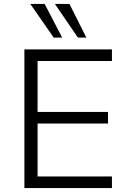

<svg xmlns="http://www.w3.org/2000/svg" viewBox="-20 -956 658 976"><path d="M104 0V-705H549V-646H171V-387H529V-328H171V-59H549V0ZM376 -765 259 -936H333L419 -765ZM253 -765 134 -936H207L296 -765Z"/></svg>

Font: Nunito Sans 9pt Light
Style: Regular
Weight: 300
Version: Version 3.101;gftools[0.9.27]